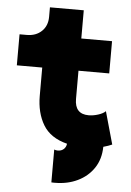

<svg xmlns="http://www.w3.org/2000/svg" viewBox="-57 -688 632 927"><g transform="rotate(5 258.5 -224.0)"><path d="M47.4 -502Q91.3 -502 119.1 -528.3Q147 -554.7 147 -598.6V-644.5H311V-507.8H460V-351.6H311V-214.8Q311 -141.6 378.4 -141.6Q400.4 -141.6 424.3 -149.2Q448.2 -156.7 460 -168.5L504.4 -10.7Q495.6 -6.8 485.4 -3.2Q475.1 0.5 462.4 3.9Q461.4 64 432.4 107.2Q403.3 150.4 354.5 173.8Q305.7 197.3 245.1 197.3Q240.7 197.3 236.3 197.3Q231.9 197.3 227.5 196.8V37.6Q234.9 41 245.1 41Q262.2 41 273.4 31Q284.7 21 286.6 4.4Q205.1 -16.1 170.2 -74.2Q135.3 -132.3 135.3 -214.8V-351.6H12.2V-502Z"/></g></svg>

Font: Giphurs Black
Style: Regular
Weight: 900
Version: Version 0.920; ttfautohint (v1.8.4.7-5d5b)